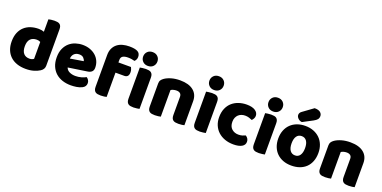

<svg xmlns="http://www.w3.org/2000/svg" viewBox="-15 -1542 4680 2355"><g transform="rotate(20 2324.5 -364.0)"><path d="M31 -243Q31 -309 51 -357.5Q71 -406 106.5 -438Q142 -470 189.5 -485.5Q237 -501 292 -501Q312 -501 331 -497.5Q350 -494 362 -489V-651Q372 -654 394 -657.5Q416 -661 439 -661Q461 -661 478.5 -658Q496 -655 508 -646Q520 -637 526 -621.5Q532 -606 532 -581V-107Q532 -60 488 -32Q459 -13 413 1.5Q367 16 307 16Q242 16 190.5 -2Q139 -20 103.5 -54Q68 -88 49.5 -135.5Q31 -183 31 -243ZM315 -368Q261 -368 232 -337Q203 -306 203 -243Q203 -181 230 -149.5Q257 -118 308 -118Q326 -118 340.5 -123.5Q355 -129 363 -136V-356Q343 -368 315 -368Z M895 16Q836 16 785.5 -0.5Q735 -17 697.5 -50Q660 -83 638.5 -133Q617 -183 617 -250Q617 -316 638.5 -363.5Q660 -411 695 -441.5Q730 -472 775 -486.5Q820 -501 867 -501Q920 -501 963.5 -485Q1007 -469 1038.5 -441Q1070 -413 1087.5 -374Q1105 -335 1105 -289Q1105 -255 1086 -237Q1067 -219 1033 -214L786 -177Q797 -144 831 -127.5Q865 -111 909 -111Q950 -111 986.5 -121.5Q1023 -132 1046 -146Q1062 -136 1073 -118Q1084 -100 1084 -80Q1084 -35 1042 -13Q1010 4 970 10Q930 16 895 16ZM867 -377Q843 -377 825.5 -369Q808 -361 797 -348.5Q786 -336 780.5 -320.5Q775 -305 774 -289L945 -317Q942 -337 923 -357Q904 -377 867 -377Z M1189 -486Q1189 -537 1206.5 -573.5Q1224 -610 1254 -633.5Q1284 -657 1324.5 -668Q1365 -679 1411 -679Q1485 -679 1520 -659.5Q1555 -640 1555 -593Q1555 -573 1546.5 -557Q1538 -541 1528 -533Q1509 -538 1488.5 -541.5Q1468 -545 1441 -545Q1398 -545 1374 -530.5Q1350 -516 1350 -480V-448H1514Q1520 -437 1525.5 -420.5Q1531 -404 1531 -384Q1531 -349 1515.5 -333.5Q1500 -318 1474 -318H1359V-1Q1349 2 1327.5 5Q1306 8 1283 8Q1261 8 1243.5 5Q1226 2 1214 -7Q1202 -16 1195.5 -31.5Q1189 -47 1189 -72ZM1610 -621Q1610 -659 1635.5 -685Q1661 -711 1703 -711Q1745 -711 1770.5 -685Q1796 -659 1796 -621Q1796 -583 1770.5 -557Q1745 -531 1703 -531Q1661 -531 1635.5 -557Q1610 -583 1610 -621ZM1788 -1Q1777 1 1755.5 4.5Q1734 8 1712 8Q1690 8 1672.5 5Q1655 2 1643 -7Q1631 -16 1624.5 -31.5Q1618 -47 1618 -72V-479Q1629 -481 1650.5 -484.5Q1672 -488 1694 -488Q1716 -488 1733.5 -485Q1751 -482 1763 -473Q1775 -464 1781.5 -448.5Q1788 -433 1788 -408Z M2204 -308Q2204 -339 2186.5 -353.5Q2169 -368 2139 -368Q2119 -368 2099.5 -363Q2080 -358 2066 -348V-1Q2056 2 2034.5 5Q2013 8 1990 8Q1968 8 1950.5 5Q1933 2 1921 -7Q1909 -16 1902.5 -31.5Q1896 -47 1896 -72V-372Q1896 -399 1907.5 -416Q1919 -433 1939 -447Q1973 -471 2024.5 -486Q2076 -501 2139 -501Q2252 -501 2313 -451.5Q2374 -402 2374 -314V-1Q2364 2 2342.5 5Q2321 8 2298 8Q2276 8 2258.5 5Q2241 2 2229 -7Q2217 -16 2210.5 -31.5Q2204 -47 2204 -72Z M2475 -621Q2475 -659 2500.5 -685Q2526 -711 2568 -711Q2610 -711 2635.5 -685Q2661 -659 2661 -621Q2661 -583 2635.5 -557Q2610 -531 2568 -531Q2526 -531 2500.5 -557Q2475 -583 2475 -621ZM2653 -1Q2642 1 2620.5 4.5Q2599 8 2577 8Q2555 8 2537.5 5Q2520 2 2508 -7Q2496 -16 2489.5 -31.5Q2483 -47 2483 -72V-479Q2494 -481 2515.5 -484.5Q2537 -488 2559 -488Q2581 -488 2598.5 -485Q2616 -482 2628 -473Q2640 -464 2646.5 -448.5Q2653 -433 2653 -408Z M3035 -367Q3010 -367 2987.5 -359Q2965 -351 2948.5 -335.5Q2932 -320 2922 -297Q2912 -274 2912 -243Q2912 -181 2947.5 -150Q2983 -119 3034 -119Q3064 -119 3086 -126Q3108 -133 3125 -141Q3145 -127 3155 -110.5Q3165 -94 3165 -71Q3165 -30 3126 -7.5Q3087 15 3018 15Q2955 15 2904 -3.5Q2853 -22 2816.5 -55.5Q2780 -89 2760 -136Q2740 -183 2740 -240Q2740 -306 2761.5 -355.5Q2783 -405 2820 -437Q2857 -469 2905.5 -485Q2954 -501 3008 -501Q3080 -501 3119 -475Q3158 -449 3158 -408Q3158 -389 3149 -372.5Q3140 -356 3128 -344Q3111 -352 3087 -359.5Q3063 -367 3035 -367Z M3246 -621Q3246 -659 3271.5 -685Q3297 -711 3339 -711Q3381 -711 3406.5 -685Q3432 -659 3432 -621Q3432 -583 3406.5 -557Q3381 -531 3339 -531Q3297 -531 3271.5 -557Q3246 -583 3246 -621ZM3424 -1Q3413 1 3391.5 4.5Q3370 8 3348 8Q3326 8 3308.5 5Q3291 2 3279 -7Q3267 -16 3260.5 -31.5Q3254 -47 3254 -72V-479Q3265 -481 3286.5 -484.5Q3308 -488 3330 -488Q3352 -488 3369.5 -485Q3387 -482 3399 -473Q3411 -464 3417.5 -448.5Q3424 -433 3424 -408Z M3804 -744Q3856 -744 3879.5 -724Q3903 -704 3903 -676Q3903 -650 3889 -632.5Q3875 -615 3843 -598L3714 -530Q3684 -533 3663 -554Q3642 -575 3642 -599Q3642 -611 3648 -623Q3654 -635 3668 -645ZM4035 -243Q4035 -181 4016 -132.5Q3997 -84 3962.5 -51Q3928 -18 3880 -1Q3832 16 3773 16Q3714 16 3666 -2Q3618 -20 3583.5 -53.5Q3549 -87 3530 -135Q3511 -183 3511 -243Q3511 -302 3530 -350Q3549 -398 3583.5 -431.5Q3618 -465 3666 -483Q3714 -501 3773 -501Q3832 -501 3880 -482.5Q3928 -464 3962.5 -430.5Q3997 -397 4016 -349Q4035 -301 4035 -243ZM3685 -243Q3685 -182 3708.5 -149.5Q3732 -117 3774 -117Q3816 -117 3838.5 -150Q3861 -183 3861 -243Q3861 -303 3838 -335.5Q3815 -368 3773 -368Q3731 -368 3708 -335.5Q3685 -303 3685 -243Z M4426 -308Q4426 -339 4408.5 -353.5Q4391 -368 4361 -368Q4341 -368 4321.5 -363Q4302 -358 4288 -348V-1Q4278 2 4256.5 5Q4235 8 4212 8Q4190 8 4172.5 5Q4155 2 4143 -7Q4131 -16 4124.5 -31.5Q4118 -47 4118 -72V-372Q4118 -399 4129.5 -416Q4141 -433 4161 -447Q4195 -471 4246.5 -486Q4298 -501 4361 -501Q4474 -501 4535 -451.5Q4596 -402 4596 -314V-1Q4586 2 4564.5 5Q4543 8 4520 8Q4498 8 4480.5 5Q4463 2 4451 -7Q4439 -16 4432.5 -31.5Q4426 -47 4426 -72Z"/></g></svg>

Font: BALOOCHETTANREGULAR
Style: Book
Weight: 400
Designer: Maithili Shingre and Ek Type
Foundry: Ek Type
Version: Version 1.100;PS 1.000;hotconv 1.0.88;makeotf.lib2.5.647800;